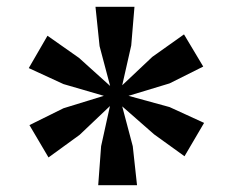

<svg xmlns="http://www.w3.org/2000/svg" viewBox="-20 -857 684 564"><path d="M268.5 -313 277 -427.5 303 -545.5 214 -461 122.5 -394.5 66.5 -489.5 166.5 -539 285 -575.5 166.5 -610 64.5 -657 119.5 -752 212 -687 303.5 -604.5 272.5 -721.5 260.5 -837H375L365.5 -723.5L339 -606.5L427.5 -690L520.5 -756L577 -661.5L478 -612L357.5 -575.5L478 -542.5L579.5 -496L522 -398L432.5 -462.5L339 -544.5L370 -427.5L382.5 -313Z"/></svg>

Font: Merriweather 28pt
Style: Bold
Weight: 700
Version: Version 2.100